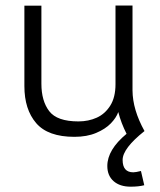

<svg xmlns="http://www.w3.org/2000/svg" viewBox="-20 -496 591 711"><path d="M502 137.2 514.2 189.9Q493.7 195.3 463.9 195.3Q423.8 195.3 400.6 174.8Q377.4 154.3 377.4 118.7Q377.4 58.6 448.7 -0.5Q428.7 -39.6 418 -81.1Q410.6 -60.1 390.4 -39.1Q370.1 -18.1 335.9 -3.7Q301.8 10.7 255.4 10.7Q157.7 10.7 114 -40Q70.3 -90.8 70.3 -177.2V-475.1H133.3V-186Q133.3 -122.1 162.4 -84.2Q191.4 -46.4 270.5 -46.4Q307.6 -46.4 338.4 -60.3Q369.1 -74.2 388.4 -105Q407.7 -135.7 407.7 -184.1V-475.6H470.7V-161.1Q471.2 -89.8 515.1 -10.7Q434.1 53.7 434.1 96.2Q434.1 142.1 473.6 142.1Q482.4 142.1 502 137.2Z"/></svg>

Font: Selawik Semilight
Style: Regular
Weight: 300
Designer: Aaron Bell
Foundry: Microsoft Corporation
Version: Version 1.01